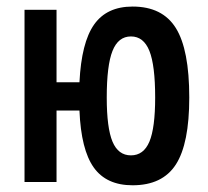

<svg xmlns="http://www.w3.org/2000/svg" viewBox="-20 -547 626 577"><path d="M378.4 9.8Q299.8 9.8 261.7 -43.7Q223.6 -97.2 218.8 -214.8H149.9V0H53.7V-517.6H149.9V-299.8H218.8Q224.6 -418.9 262.7 -473.1Q300.8 -527.3 378.4 -527.3Q468.3 -527.3 508.5 -462.6Q548.8 -397.9 548.8 -253.9Q548.8 -115.2 508.5 -52.7Q468.3 9.8 378.4 9.8ZM373.5 -80.1Q411.6 -80.1 429 -121.3Q446.3 -162.6 446.3 -253.9Q446.3 -350.6 429 -394Q411.6 -437.5 373.5 -437.5Q335.4 -437.5 318.1 -394Q300.8 -350.6 300.8 -253.9Q300.8 -162.6 318.1 -121.3Q335.4 -80.1 373.5 -80.1Z"/></svg>

Font: Cascadia Code NF
Style: Regular
Weight: 400
Monospace: yes
Designer: Aaron Bell
Foundry: Saja Typeworks
Version: Version 2404.023; ttfautohint (v1.8.4)